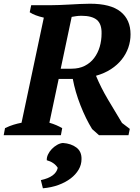

<svg xmlns="http://www.w3.org/2000/svg" viewBox="-44 -728 756 1034"><path d="M222 -67Q243 -61 260 -53.5Q277 -46 291 -38L284 0H-24L-17 -38Q8 -50 29.5 -56.5Q51 -63 72 -67L192 -633Q143 -644 116 -662L124 -700H230Q250 -700 275.5 -701Q301 -702 329 -703.5Q357 -705 386 -706.5Q415 -708 441 -708Q552 -708 605.5 -665Q659 -622 659 -543Q659 -506 647 -471.5Q635 -437 611.5 -407.5Q588 -378 553.5 -355.5Q519 -333 473 -320Q499 -257 537.5 -192Q576 -127 613 -66L655 -34L648 0H489L452 -33Q418 -88 389.5 -160.5Q361 -233 348 -303H272ZM395 -643Q379 -643 366 -641Q353 -639 342 -637L283 -358H341Q382 -358 412.5 -373.5Q443 -389 463 -415.5Q483 -442 493 -476Q503 -510 503 -548Q504 -599 477.5 -621Q451 -643 395 -643ZM176 242Q256 225 267 176Q258 161 242.5 150.5Q227 140 208 135Q207 120 214.5 104Q222 88 235 74.5Q248 61 264 52Q280 43 295 42Q339 45 367.5 66.5Q396 88 395 129Q395 159 379.5 185.5Q364 212 336.5 233Q309 254 271 268Q233 282 187 286Z"/></svg>

Font: PT Serif
Style: Bold Italic
Weight: 700
Italic angle: -12°
Designer: A.Korolkova, O.Umpeleva, V.Yefimov
Foundry: ParaType Ltd
Version: Version 1.000W OFL